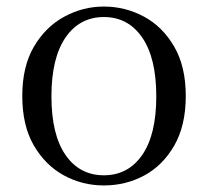

<svg xmlns="http://www.w3.org/2000/svg" viewBox="-20 -551 636 586"><path d="M297 15Q231 15 174.5 -16Q118 -47 83 -107.5Q48 -168 48 -258Q48 -348 83.5 -408.5Q119 -469 176 -500Q233 -531 297 -531Q362 -531 419 -500.5Q476 -470 511.5 -409Q547 -348 547 -258Q547 -168 512 -107Q477 -46 420.5 -15.5Q364 15 297 15ZM297 -16Q371 -16 414 -78Q457 -140 457 -257Q457 -374 414 -436.5Q371 -499 297 -499Q223 -499 180 -436.5Q137 -374 137 -257Q137 -140 180 -78Q223 -16 297 -16Z"/></svg>

Font: Source Han Serif SC
Style: Regular
Weight: 400
Designer: Ryoko NISHIZUKA Ë•øÂ°öÊ∂ºÂ≠ê (kana & ideographs); Frank Grie√ühammer (Latin, Greek & Cyrillic); Wenlong ZHANG Âº†ÊñáÈæô 
Foundry: Adobe
Version: Version 2.002;hotconv 1.1.0;makeotfexe 2.6.0